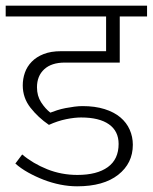

<svg xmlns="http://www.w3.org/2000/svg" viewBox="-30 -650 537 675"><path d="M142 -211Q104 -237 77 -271.5Q50 -306 50 -350Q50 -373 57.5 -394.5Q65 -416 81.5 -433Q98 -450 123.5 -460Q149 -470 184 -470H343V-592H-10V-630H487V-592H391V-430H198Q151 -430 125.5 -406.5Q100 -383 100 -343Q100 -313 114.5 -290.5Q129 -268 147 -254Q157 -258 171 -262.5Q185 -267 200.5 -270Q216 -273 231.5 -275Q247 -277 260 -277Q304 -277 337.5 -266.5Q371 -256 393 -237.5Q415 -219 426 -194Q437 -169 437 -141Q437 -76 385.5 -35.5Q334 5 241 5Q212 5 182 -1Q152 -7 123.5 -18Q95 -29 69 -43.5Q43 -58 24 -75L48 -107Q86 -75 136 -55Q186 -35 242 -35Q311 -35 349 -62.5Q387 -90 387 -144Q387 -189 353 -213Q319 -237 255 -237Q232 -237 202.5 -231Q173 -225 142 -211Z"/></svg>

Font: Ek Mukta ExtraLight
Style: Regular
Weight: 275
Designer: Girish Dalvi and Yashodeep Gholap
Foundry: Ek Type
Version: Version 2.538;PS 1.002;hotconv 16.6.51;makeotf.lib2.5.65220;